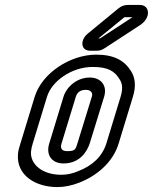

<svg xmlns="http://www.w3.org/2000/svg" viewBox="-20 -729 621 780"><path d="M171 -336C190 -399 271 -457 356 -457C418 -457 446 -441 467 -405C478 -388 479 -366 470 -336L412 -146C395 -92 354 -55 296 -33C272 -23 251 -19 228 -19C153 -19 102 -61 106 -113C107 -124 109 -133 113 -146ZM121 -336 63 -146C58 -131 54 -116 53 -103C46 -17 124 31 213 31C242 31 271 25 302 13C374 -15 439 -70 462 -146L520 -336C532 -376 531 -410 513 -439C486 -483 444 -507 371 -507C266 -507 151 -433 121 -336ZM345 -414C291 -414 250 -375 238 -336L180 -146C166 -101 189 -65 238 -65C304 -65 334 -113 345 -148L403 -336C417 -381 390 -414 345 -414ZM329 -364C350 -364 358 -351 353 -336L295 -148C287 -123 287 -115 253 -115C230 -115 224 -127 230 -146L288 -336C293 -351 303 -364 329 -364ZM380 -573 484 -658 486 -659H518L388 -574C387 -574 386 -573 386 -573ZM345 -523H373C385 -523 392 -525 405 -533L549 -627C595 -657 589 -709 548 -709H500C486 -709 473 -705 460 -694L336 -592C315 -575 309 -549 320 -534C326 -527 334 -523 345 -523Z"/></svg>

Font: DIN Rundschrift
Style: BreitKontKu
Weight: 400
Width: 7
Version: Version 1.027